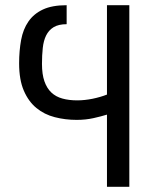

<svg xmlns="http://www.w3.org/2000/svg" viewBox="-20 -510 590 730"><path d="M386.7 -490.2V-150.4C370.1 -143.9 351.8 -138.6 331.8 -134.5C311.8 -130.5 292.3 -128.4 273.4 -128.4C252.6 -128.4 233.9 -130.7 217.3 -135.3C200.7 -139.8 186.7 -147.5 175.3 -158.2C163.9 -168.9 155.1 -183.2 148.9 -200.9C142.7 -218.7 139.6 -240.7 139.6 -267.1C139.6 -288.9 140.6 -309 142.6 -327.4C144.5 -345.8 148.8 -361.7 155.3 -375C161.8 -388.3 171.2 -398.8 183.6 -406.5C196 -414.1 212.6 -418 233.4 -418V-490.2C196.6 -490.2 166.6 -484.8 143.3 -473.9C120 -463 101.6 -447.8 88.1 -428.2C74.6 -408.7 65.3 -385.3 60.3 -358.2C55.3 -331 52.7 -301.3 52.7 -269C52.7 -227.4 58.7 -192.8 70.6 -165.3C82.4 -137.8 98.4 -115.8 118.4 -99.4C138.4 -82.9 161.7 -71.3 188.2 -64.5C214.8 -57.6 242.5 -54.2 271.5 -54.2C294.3 -54.2 315.5 -56.4 335.2 -60.8C354.9 -65.2 372.1 -69.7 386.7 -74.2V200.2H471.7V-490.2Z"/></svg>

Font: CodeNewRoman Nerd Font Mono
Style: Regular
Weight: 400
Monospace: yes
Designer: Sam Radian
Foundry: Code New Roman
Version: Version 2.00 November 29, 2014;Nerd Fonts 3.2.1